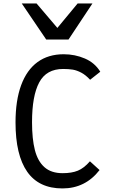

<svg xmlns="http://www.w3.org/2000/svg" viewBox="-20 -1038 640 1076"><path d="M67 -352Q67 -475 98.5 -560.5Q130 -646 190.2 -690Q250.5 -734 337 -734Q400 -734 455.8 -710Q511.5 -686 542 -636L485 -591Q460 -618 435.2 -631Q410.5 -644 387.5 -647.8Q364.5 -651.5 334 -651.5Q240 -651.5 199.8 -576.2Q159.5 -501 159.5 -353Q159.5 -259.5 175.5 -197Q191.5 -134.5 229.2 -101Q267 -67.5 331 -67.5Q382 -67.5 416.2 -81.5Q450.5 -95.5 484 -134L538 -85Q458 18 330 18Q198 18 132.5 -75.5Q67 -169 67 -352ZM102 -1018.5H185L301.5 -881.5L415 -1018.5H498L364 -816.5H239Z"/></svg>

Font: JuliaMono
Style: Regular
Weight: 400
Monospace: yes
Designer: cormullion
Foundry: corm
Version: Version 0.055; ttfautohint (v1.8.4)